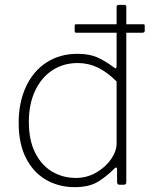

<svg xmlns="http://www.w3.org/2000/svg" viewBox="-20 -762 642 792"><path d="M577 -656V-635Q577 -627 567 -627H501V-12Q501 -5 498.5 -2.5Q496 0 489 0H473Q463 0 463 -11V-62Q463 -71 459 -71Q456 -71 451 -66Q423 -37 386 -13.5Q349 10 288 10Q223 10 170.5 -20Q118 -50 87.5 -109.5Q57 -169 57 -255Q57 -339 87 -404Q117 -469 172 -504.5Q227 -540 300 -540Q349 -540 382 -525Q415 -510 447 -486Q455 -480 457 -480Q461 -480 461 -493V-627H295Q291 -627 289.5 -628.5Q288 -630 288 -635V-655Q288 -662 293 -662H461V-732Q461 -742 470 -742H493Q501 -742 501 -733V-662H572Q577 -662 577 -656ZM461 -426Q423 -464 384 -483Q345 -502 301 -502Q242 -502 196.5 -472.5Q151 -443 125 -388Q99 -333 99 -259Q99 -183 125.5 -131Q152 -79 196 -53.5Q240 -28 293 -28Q339 -28 377.5 -50.5Q416 -73 438.5 -106Q461 -139 461 -170Z"/></svg>

Font: Libre Franklin Thin
Style: Regular
Weight: 250
Designer: Pablo Impallari, Rodrigo Fuenzalida
Foundry: Impallari Type
Version: Version 1.002; ttfautohint (v1.5)